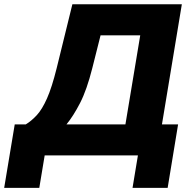

<svg xmlns="http://www.w3.org/2000/svg" viewBox="-68 -748 915 924"><path d="M-47.9 156.2 2.9 -149.4H56.2Q84 -166.5 109.4 -194.1Q134.8 -221.7 158.2 -274.4Q181.6 -327.1 204.6 -419.4L280.3 -727.5H807.1L711.4 -149.4H789.1L738.8 156.2H569.8L595.7 0H147L121.1 156.2ZM252 -149.4H535.6L606.9 -578.1H416L376 -419.4Q349.6 -314.9 317.4 -252.4Q285.2 -189.9 252 -149.4Z"/></svg>

Font: Inter Display ExtraBold
Style: Italic
Weight: 800
Italic angle: -9.39999°
Designer: Rasmus Andersson
Foundry: rsms
Version: Version 4.000;git-a52131595